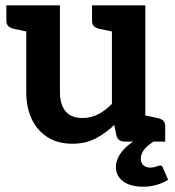

<svg xmlns="http://www.w3.org/2000/svg" viewBox="-20 -534 660 724"><path d="M253 8Q197 8 158 -17.5Q119 -43 99 -86.5Q79 -130 79 -187V-514H206V-187Q206 -140 227 -114.5Q248 -89 291 -89Q323 -89 350 -103Q377 -117 402 -142V-514H528V0H451Q425 0 419 -23L411 -63Q379 -32 341 -12Q303 8 253 8ZM504 0 517 -101 574 -89Q588 -86 595.5 -79Q603 -72 603 -58V0ZM103 -514 91 -413 33 -425Q20 -428 12 -435Q4 -442 4 -456V-514ZM426 -514 413 -413 356 -425Q342 -428 334.5 -435Q327 -442 327 -456V-514ZM583 90Q592 90 594 98L614 144Q597 155 572.5 162.5Q548 170 520 170Q471 170 444 149.5Q417 129 417 96Q417 77 426.5 58Q436 39 454.5 21.5Q473 4 498 -9L564 -3Q544 8 527.5 25.5Q511 43 511 65Q511 80 520.5 89Q530 98 546 98Q555 98 562.5 96Q570 94 575.5 92Q581 90 583 90Z"/></svg>

Font: Aleo
Style: Bold
Weight: 700
Designer: Alessio Laiso
Foundry: Alessio Laiso
Version: Version 2.001;gftools[0.9.29]